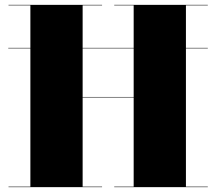

<svg xmlns="http://www.w3.org/2000/svg" viewBox="-20 -770 890 790"><path d="M14 -573H835V-571H14ZM15 -2H105V-748H15V-750H400V-748H320V-371H530V-748H450V-750H835V-748H745V-2H835V0H450V-2H530V-369H320V-2H400V0H15Z"/></svg>

Font: Bodoni* 96pt Fatface
Style: Regular
Weight: 900
Version: Version 2.3